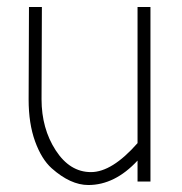

<svg xmlns="http://www.w3.org/2000/svg" viewBox="-20 -520 521 550"><path d="M100 -500 99 -236Q99 -152 139.5 -89.5Q180 -27 240.5 -27Q301 -27 374 -110V-500H411V0H374V-60Q309 10 233 10Q182 10 128 -38Q99 -64 80.5 -115Q62 -166 62 -235L63 -500Z"/></svg>

Font: Bubbler One
Style: Regular
Weight: 400
Designer: Brenda Gallo (gbrenda1987@gmail.com)
Foundry: Brenda Gallo
Version: Version 1.003